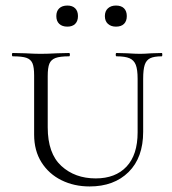

<svg xmlns="http://www.w3.org/2000/svg" viewBox="-20 -659 620 692"><path d="M400 -456Q397 -456 397 -462Q397 -468 400 -468L438 -467Q468 -465 485 -465Q499 -465 527 -467L563 -468Q565 -468 565 -462Q565 -456 563 -456Q535 -456 521 -449Q507 -442 501.5 -425Q496 -408 496 -375V-184Q496 -91 443.5 -39Q391 13 303 13Q247 13 201.5 -9.5Q156 -32 129.5 -74Q103 -116 103 -174V-387Q103 -417 97 -431Q91 -445 75.5 -450.5Q60 -456 26 -456Q23 -456 23 -462Q23 -468 26 -468L70 -467Q106 -465 126 -465Q151 -465 187 -467L229 -468Q232 -468 232 -462Q232 -456 229 -456Q196 -456 180 -450Q164 -444 158 -429.5Q152 -415 152 -385V-200Q152 -106 201 -61Q250 -16 325 -16Q396 -16 436 -58.5Q476 -101 476 -182V-375Q476 -408 469.5 -425Q463 -442 447 -449Q431 -456 400 -456ZM183 -601Q183 -619 193.5 -629Q204 -639 223 -639Q241 -639 251 -629Q261 -619 261 -601Q261 -583 251 -573Q241 -563 223 -563Q204 -563 193.5 -573Q183 -583 183 -601ZM358 -601Q358 -619 369 -629Q380 -639 398 -639Q417 -639 427 -629Q437 -619 437 -601Q437 -583 427 -573Q417 -563 398 -563Q380 -563 369 -573Q358 -583 358 -601Z"/></svg>

Font: Cormorant SC Light
Style: Regular
Weight: 300
Designer: Christian Thalmann (Catharsis Fonts)
Foundry: Catharsis Fonts
Version: Version 4.000